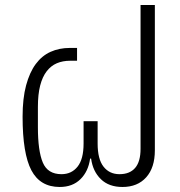

<svg xmlns="http://www.w3.org/2000/svg" viewBox="-20 -733 719 765"><path d="M218 12Q140 12 105 -54.5Q70 -121 70 -268Q70 -341 84 -393Q98 -445 122.5 -478Q147 -511 181.5 -526.5Q216 -542 258 -542H287V-491H260Q230 -491 206.5 -481Q183 -471 166 -449Q149 -427 140 -392Q131 -357 131 -307V-226Q131 -132 150.5 -85.5Q170 -39 225 -39Q265 -39 289 -69Q313 -99 313 -161V-250H369V-161Q369 -99 392.5 -69Q416 -39 456 -39Q497 -39 518.5 -64Q540 -89 540 -140V-713H597V-134Q597 -65 562.5 -26.5Q528 12 468 12Q414 12 382 -19Q350 -50 343 -101H339Q332 -50 300.5 -19Q269 12 218 12Z"/></svg>

Font: IBM Plex Thai Light
Style: Regular
Weight: 300
Designer: Mike Abbink, Paul van der Laan, Pieter van Rosmalen, Ben Mitchell, Mark Frömberg
Foundry: Bold Monday
Version: Version 1.0